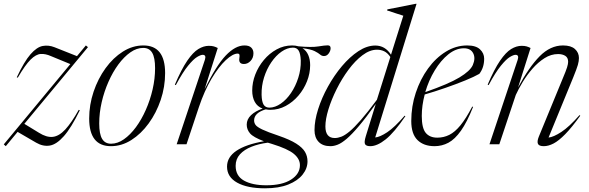

<svg xmlns="http://www.w3.org/2000/svg" viewBox="-40 -762 3109 1014"><path d="M-20 0.5 331.5 -423.5 229.5 -465.5Q200.5 -478.5 175.2 -477Q150 -475.5 121.5 -447.2Q93 -419 54 -352L48.5 -353.5Q88 -437.5 121.2 -475.5Q154.5 -513.5 185.5 -519.2Q216.5 -525 248 -512.5L366.5 -465.5L413.5 -522L424.5 -513L88.5 -108L165.5 -61Q206 -35.5 239 -39.2Q272 -43 304.8 -78.2Q337.5 -113.5 376 -182L381.5 -179.5Q336 -86.5 297.2 -42.8Q258.5 1 222.8 6.8Q187 12.5 151 -8.5L53 -65.5L-9.5 10Z M717 -522Q832 -522 832 -376Q832 -303.5 808.8 -234.5Q785.5 -165.5 745.2 -110.2Q705 -55 653.8 -22.5Q602.5 10 546 10Q431 10 431 -136Q431 -208.5 454.2 -277.5Q477.5 -346.5 517.5 -401.8Q557.5 -457 609 -489.5Q660.5 -522 717 -522ZM546.5 -3Q581 -3 614.5 -26.5Q648 -50 677.8 -90.2Q707.5 -130.5 730.2 -182Q753 -233.5 766 -290Q779 -346.5 779 -402Q779 -457.5 763.8 -483.2Q748.5 -509 716.5 -509Q682 -509 648.5 -485.5Q615 -462 585.2 -421.8Q555.5 -381.5 532.8 -330Q510 -278.5 497 -222Q484 -165.5 484 -110Q484 -54.5 499.2 -28.8Q514.5 -3 546.5 -3Z M1042 -446Q1050.5 -472.5 1030.5 -472.5Q1020 -472.5 1000.8 -461Q981.5 -449.5 953.5 -415.2Q925.5 -381 888.5 -312.5L883.5 -315Q918.5 -397 949 -441.5Q979.5 -486 1007.5 -503Q1035.5 -520 1063 -520Q1078.5 -520 1089 -517Q1099.5 -514 1110 -508.5L1040.5 -290.5Q1101.5 -415.5 1152.2 -468.8Q1203 -522 1251 -522Q1275.5 -522 1287 -510.5Q1298.5 -499 1298.5 -481Q1298.5 -456 1283.2 -440Q1268 -424 1248.5 -424Q1219.5 -424 1224 -454Q1226.5 -469 1224.2 -474Q1222 -479 1215.5 -479Q1189.5 -479 1152.2 -444.2Q1115 -409.5 1077.2 -346.2Q1039.5 -283 1010.5 -196.5L945 0H893Z M1359.5 232.5Q1266.5 232.5 1212.8 202.8Q1159 173 1159 118Q1159 67.5 1209 34Q1259 0.5 1354 -16Q1298 -37 1280.5 -57.5Q1263 -78 1263 -104Q1263 -132 1285.8 -153.8Q1308.5 -175.5 1347 -188.5Q1319 -199 1305.5 -224Q1292 -249 1292 -283.5Q1292 -326.5 1308.2 -368.5Q1324.5 -410.5 1353.5 -445.2Q1382.5 -480 1420.8 -501Q1459 -522 1502.5 -522Q1520.5 -522 1536 -517.5Q1606 -511 1640.8 -516.8Q1675.5 -522.5 1691 -522.5Q1706 -522.5 1706 -507.5Q1706 -493.5 1696 -479.8Q1686 -466 1671 -466Q1659.5 -466 1650.5 -474Q1641.5 -482 1621.8 -492Q1602 -502 1557.5 -507.5Q1578 -494.5 1588 -471.2Q1598 -448 1598 -418Q1598 -375 1581.5 -333Q1565 -291 1536 -257Q1507 -223 1469 -202.5Q1431 -182 1387.5 -182Q1375 -182 1363.5 -184.5Q1302 -166 1302 -126Q1302 -113 1309.8 -102.2Q1317.5 -91.5 1345 -78.2Q1372.5 -65 1432 -45Q1491.5 -24.5 1524.5 -3.5Q1557.5 17.5 1570.8 40.2Q1584 63 1584 90Q1584 127.5 1558.2 160Q1532.5 192.5 1482.5 212.5Q1432.5 232.5 1359.5 232.5ZM1383 -193.5Q1413 -194 1443 -214.8Q1473 -235.5 1497 -271Q1521 -306.5 1535.2 -351Q1549.5 -395.5 1548.5 -442.5Q1547 -479 1537.2 -494.8Q1527.5 -510.5 1507 -510.5Q1476.5 -510 1446.8 -489.2Q1417 -468.5 1392.8 -433Q1368.5 -397.5 1354.5 -353Q1340.5 -308.5 1341.5 -261.5Q1342.5 -225 1352.2 -209.2Q1362 -193.5 1383 -193.5ZM1204.5 114Q1204.5 167 1248.5 191.8Q1292.5 216.5 1366.5 216.5Q1450.5 216.5 1497.2 186.5Q1544 156.5 1544 110Q1544 77.5 1512.2 50.8Q1480.5 24 1396 -2Q1384.5 -5.5 1374.5 -8.5Q1327 -2.5 1288.5 12.8Q1250 28 1227.2 53Q1204.5 78 1204.5 114Z M2101 -148.5Q2042 -62 1997 -26Q1952 10 1915.5 10Q1894.5 10 1888.2 -0.2Q1882 -10.5 1892 -43L1944.5 -213Q1893 -140.5 1855.5 -96.2Q1818 -52 1791 -29Q1764 -6 1743.5 2Q1723 10 1705.5 10Q1664.5 10 1642.8 -12.8Q1621 -35.5 1621 -74.5Q1621 -125 1640 -185Q1659 -245 1691.8 -304.2Q1724.5 -363.5 1766 -412.8Q1807.5 -462 1852.8 -491.8Q1898 -521.5 1942 -521.5Q1994 -521.5 2025 -473L2090 -679Q2076.5 -683.5 2051 -691.5Q2025.5 -699.5 2004 -707L2006 -712.5L2155.5 -742H2160L1941.5 -36Q1966 -38 2004.8 -63.5Q2043.5 -89 2097 -151ZM1678.5 -94.5Q1678.5 -33 1728 -33Q1744 -33 1762.5 -40Q1781 -47 1805.8 -67.5Q1830.5 -88 1865.8 -128.2Q1901 -168.5 1950.5 -235L2021.5 -461Q2006.5 -483 1989 -491.2Q1971.5 -499.5 1951 -499.5Q1913 -499.5 1874.2 -470.2Q1835.5 -441 1800.5 -393.8Q1765.5 -346.5 1738 -291.5Q1710.5 -236.5 1694.5 -184.5Q1678.5 -132.5 1678.5 -94.5Z M2458.5 -197.5Q2426.5 -117 2394.5 -71.8Q2362.5 -26.5 2328.2 -8.2Q2294 10 2255 10Q2198 10 2165 -22.2Q2132 -54.5 2132 -123Q2132 -200.5 2155.8 -272Q2179.5 -343.5 2220.5 -400Q2261.5 -456.5 2314.8 -489.2Q2368 -522 2427.5 -522Q2473.5 -522 2495.2 -501.2Q2517 -480.5 2517 -452Q2517 -405 2491.5 -372Q2465.5 -357 2417.2 -337.2Q2369 -317.5 2312 -297.8Q2255 -278 2203 -263Q2187.5 -204.5 2187.5 -149.5Q2187.5 -85.5 2208.5 -60.2Q2229.5 -35 2269.5 -35Q2303.5 -35 2333 -49.8Q2362.5 -64.5 2391.8 -100.2Q2421 -136 2454 -199ZM2410 -507Q2367.5 -507 2327.8 -475Q2288 -443 2256 -390.2Q2224 -337.5 2206 -275.5Q2329.5 -318.5 2386.2 -352.8Q2443 -387 2457 -418.5Q2472.5 -454.5 2459 -480.8Q2445.5 -507 2410 -507Z M2540.5 -312.5 2535.5 -315Q2570.5 -397 2601 -441.5Q2631.5 -486 2659.5 -503Q2687.5 -520 2715 -520Q2730.5 -520 2741 -517Q2751.5 -514 2762 -508.5L2696 -300Q2753.5 -407.5 2810 -464.8Q2866.5 -522 2933.5 -522Q2975.5 -522 2996.5 -503Q3017.5 -484 3017.5 -455.5Q3017.5 -439.5 3011.8 -419.2Q3006 -399 2987.5 -353.5L2857 -35.5Q2883 -38 2924.5 -65Q2966 -92 3020.5 -154L3024.5 -151Q2980 -89 2945.5 -53.8Q2911 -18.5 2883.5 -4.2Q2856 10 2832 10Q2806.5 10 2801 -2.5Q2795.5 -15 2805.5 -40L2932 -347.5Q2949 -387.5 2954.8 -406.2Q2960.5 -425 2960.5 -435.5Q2960.5 -457.5 2945.5 -467Q2930.5 -476.5 2907.5 -476.5Q2870 -476.5 2835.8 -454.8Q2801.5 -433 2772.2 -399.5Q2743 -366 2720.5 -328.8Q2698 -291.5 2684 -260.5L2597 0H2545L2694 -446Q2702.5 -472.5 2682.5 -472.5Q2672 -472.5 2652.8 -461Q2633.5 -449.5 2605.5 -415.2Q2577.5 -381 2540.5 -312.5Z"/></svg>

Font: Newsreader 72pt Light
Style: Italic
Weight: 300
Italic angle: -17°
Designer: Hugues Gentile
Foundry: Production Type
Version: Version 1.003; ttfautohint (v1.8.3)